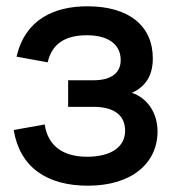

<svg xmlns="http://www.w3.org/2000/svg" viewBox="-20 -575 560 610"><path d="M259.5 15C398.5 15 480.5 -56.5 480.5 -157.5C480.5 -218 446.5 -264.5 399 -280C444 -300.5 465.5 -336.5 465.5 -389.5C465.5 -493 389.5 -555 258 -555C153 -555 60.5 -514.5 32.5 -395L131.5 -377C144.5 -433.5 184 -463 256 -463C322.5 -463 363.5 -435 363.5 -384C363.5 -343.5 333.5 -320 277.5 -320H196.5V-235.5H277.5C336 -235.5 377.5 -213.5 377.5 -159.5C377.5 -108.5 333.5 -77 256.5 -77C182.5 -77 132.5 -109.5 122 -179.5L23.5 -162C43 -43.5 129 15 259.5 15Z"/></svg>

Font: Vela Sans SemBd
Style: Regular
Weight: 600
Designer: Principal design: Mikhail Sharanda - project Manrope.
Design modification: Ravid Balaliev
Foundry: Mikhail Sharanda
Version: Version 1.001